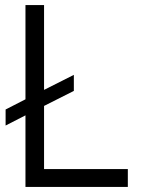

<svg xmlns="http://www.w3.org/2000/svg" viewBox="-20 -734 552 754"><path d="M482 0H80V-281L2 -241V-304L80 -344V-714H153V-381L270 -440V-377L153 -318V-70H482Z"/></svg>

Font: Arcon
Style: Regular
Weight: 400
Designer: M. Zarth
Foundry: martin zarth - visuelle & digitale kommunikation
Version: Version 1.131;PS 001.131;hotconv 1.0.70;makeotf.lib2.5.58329